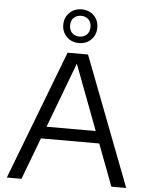

<svg xmlns="http://www.w3.org/2000/svg" viewBox="-64 -1045 845 1096"><g transform="rotate(5 359.0 -497.0)"><path d="M17 0 300.5 -740H417.5L701 0H616L351.5 -700.5H365.5L101 0ZM168.5 -239.5 189 -308.5H529L549 -239.5ZM359.5 -800.5Q317.5 -800.5 289.8 -828Q262 -855.5 262 -897Q262 -939 289.8 -966.2Q317.5 -993.5 359.5 -993.5Q402 -993.5 429.5 -966.2Q457 -939 457 -897Q457 -855.5 429.5 -828Q402 -800.5 359.5 -800.5ZM359.5 -837.5Q385 -837.5 401.5 -853.5Q418 -869.5 418 -897Q418 -925 401.5 -940.8Q385 -956.5 359.5 -956.5Q334 -956.5 317.5 -940.8Q301 -925 301 -897Q301 -869.5 317.5 -853.5Q334 -837.5 359.5 -837.5Z"/></g></svg>

Font: Encode Sans SC SemiExpanded
Style: Regular
Weight: 400
Width: 6
Designer: Multiple Designers
Foundry: Impallari Type
Version: Version 3.002